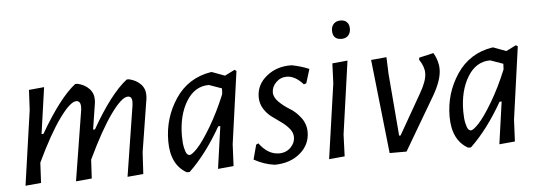

<svg xmlns="http://www.w3.org/2000/svg" viewBox="-46 -789 2613 928"><g transform="rotate(-5 1260.5 -325.5)"><path d="M175 -463 143 -238H152Q249 -405 326 -465H337Q372 -457 393.5 -434.5Q415 -412 414 -378L413 -365L393 -238H402Q496 -403 576 -465H587Q622 -457 643.5 -434.5Q665 -412 664 -378L663 -365L622 -108L616 -3L539 4L593 -338L594 -351Q596 -382 574 -382Q544 -382 490.5 -307.5Q437 -233 371 -94L366 -3L289 4L344 -338L345 -351Q345 -382 324 -382Q295 -382 242 -309Q189 -236 125 -101L120 -3L44 4L96 -359L101 -456Z M984 -465H989L1051 -442L1099 -466L1108 -460L1059 -109L1054 -3L978 4L1007 -201H997Q924 -73 840 7H826Q750 -36 750 -150Q750 -263 811.5 -355Q873 -447 984 -465ZM818 -169Q818 -135 823 -112.5Q828 -90 834 -82.5Q840 -75 847 -75Q859 -75 886.5 -104.5Q914 -134 954 -201Q994 -268 1029 -353L1030 -358L1031 -382L969 -404Q900 -404 859 -336.5Q818 -269 818 -169Z M1376 -464Q1419 -456 1460 -439L1439 -371L1427 -367Q1388 -411 1347 -411Q1317 -411 1295.5 -389.5Q1274 -368 1274 -341Q1274 -317 1297.5 -294Q1321 -271 1349.5 -254Q1378 -237 1401.5 -206Q1425 -175 1425 -136Q1425 -75 1377 -34Q1329 7 1253 8Q1201 1 1153 -26L1172 -97L1183 -102Q1225 -45 1279 -45Q1313 -45 1335 -67Q1357 -89 1357 -117Q1357 -139 1341 -158.5Q1325 -178 1303 -193.5Q1281 -209 1258.5 -225.5Q1236 -242 1220 -267.5Q1204 -293 1204 -324Q1204 -385 1254.5 -425.5Q1305 -466 1376 -464Z M1630 -659Q1650 -659 1661 -647.5Q1672 -636 1672 -616Q1672 -595 1660 -582.5Q1648 -570 1628 -570Q1585 -570 1585 -614Q1585 -634 1597 -646.5Q1609 -659 1630 -659ZM1647 -463 1597 -109 1593 -3 1517 4 1569 -359 1573 -456Z M2064 -463Q2087 -423 2087 -383Q2087 -330 2043 -255L1893 0H1811L1761 -456L1836 -463L1839 -383L1864 -80H1871L1983 -276Q2016 -333 2016 -370Q2016 -402 1992 -437L1994 -447Z M2349 -465H2354L2416 -442L2464 -466L2473 -460L2424 -109L2419 -3L2343 4L2372 -201H2362Q2289 -73 2205 7H2191Q2115 -36 2115 -150Q2115 -263 2176.5 -355Q2238 -447 2349 -465ZM2183 -169Q2183 -135 2188 -112.5Q2193 -90 2199 -82.5Q2205 -75 2212 -75Q2224 -75 2251.5 -104.5Q2279 -134 2319 -201Q2359 -268 2394 -353L2395 -358L2396 -382L2334 -404Q2265 -404 2224 -336.5Q2183 -269 2183 -169Z"/></g></svg>

Font: Alegreya Sans
Style: Italic
Weight: 400
Italic angle: -7°
Designer: Juan Pablo del Peral
Foundry: Huerta Tipografica
Version: Version 2.007